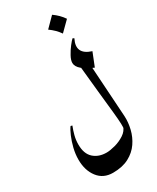

<svg xmlns="http://www.w3.org/2000/svg" viewBox="-206 -761 759 928"><g transform="rotate(-30 173.0 -296.5)"><path d="M247.6 -459.5 296.4 -429.2 317.4 -101.6Q319.3 -66.4 310.5 -29.8Q301.8 6.8 280.3 38.3Q258.8 69.8 222.4 89.1Q186 108.4 133.3 108.4Q79.6 108.4 49.6 69.1Q19.5 29.8 19.5 -29.8Q19.5 -61 27.3 -92.8Q35.2 -124.5 46.4 -150.6Q57.6 -176.8 67.9 -190.4L76.7 -188Q67.9 -166 61.8 -142.3Q55.7 -118.7 55.7 -93.3Q55.7 -42 83.5 -16.8Q111.3 8.3 155.3 8.3Q174.3 8.3 202.9 0.7Q231.4 -6.8 256.1 -22.9Q280.8 -39.1 287.6 -63.5L283.2 -46.4Q285.6 -55.2 284.9 -77.9Q284.2 -100.6 279.5 -146Q274.9 -191.4 266.8 -267.6Q258.8 -343.8 247.6 -459.5ZM288.1 -552.7 295.9 -548.3Q259.3 -476.1 340.3 -450.7L310.5 -376Q272.5 -391.6 250 -410.4Q227.5 -429.2 227.5 -449.7Q227.5 -465.3 239.3 -486.8Q251 -508.3 265.4 -526.9Q279.8 -545.4 288.1 -552.7ZM259.3 -700.7Q291.5 -678.2 312 -647.9L259.3 -595.7Q249 -610.8 235.8 -623.8Q222.7 -636.7 207 -647.9Z"/></g></svg>

Font: Lateef Medium
Style: Regular
Weight: 500
Designer: SIL International
Foundry: SIL International
Version: Version 4.200